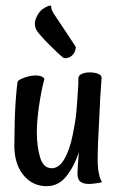

<svg xmlns="http://www.w3.org/2000/svg" viewBox="-20 -637 411 669"><path d="M30.3 -146.5 31.2 -209Q33.2 -291 41 -351.6Q43 -358.4 64 -366.2Q85 -374 104.5 -374Q127.9 -374 134.8 -362.3Q124 -322.3 116.2 -269.5Q108.4 -216.8 108.4 -176.8Q108.4 -127 119.6 -88.9Q130.9 -50.8 160.2 -50.8Q185.5 -50.8 204.1 -82.5Q222.7 -114.3 233.4 -167Q243.2 -214.8 246.1 -247.1Q249 -279.3 252.9 -343.8V-363.3Q252.9 -374 264.6 -379.4Q276.4 -384.8 293 -384.8Q310.5 -384.8 322.8 -379.4Q335 -374 334 -365.2L329.1 -293.9L326.2 -232.4Q320.3 -135.7 320.3 -77.1Q320.3 -64.5 322.3 -44.9Q324.2 -32.2 327.6 -20Q331.1 -7.8 335.9 -2.9Q332 -1 320.3 1L304.7 2.9Q299.8 3.9 289.1 3.9Q270.5 3.9 260.3 -3.9Q250 -11.7 250 -31.2Q250 -54.7 254.9 -106.4Q238.3 -56.6 210.9 -22.5Q183.6 11.7 142.6 11.7Q90.8 11.7 58.6 -30.8Q26.4 -73.2 30.3 -146.5ZM137.7 -611.3Q142.6 -613.3 147.9 -615.7Q153.3 -618.2 158.2 -617.2Q158.2 -606.4 162.6 -597.7Q167 -588.9 172.9 -581.1L184.6 -563.5Q192.4 -552.7 206.1 -531.2Q219.7 -509.8 244.1 -473.6Q244.1 -465.8 240.2 -456.1Q238.3 -452.1 235.4 -448.2Q226.6 -437.5 214.8 -435.1Q203.1 -432.6 198.2 -437.5Q195.3 -439.5 181.6 -452.1Q168 -464.8 151.9 -481Q135.7 -497.1 121.6 -513.2Q107.4 -529.3 104.5 -538.1Q97.7 -555.7 106 -574.7Q114.3 -593.8 127 -604.5Q132.8 -607.4 137.7 -611.3Z"/></svg>

Font: BKP Parklife Text
Style: Regular
Weight: 400
Designer: Font Diner, Inc.; LA MECHKY PLUS GmbH
Foundry: Font Diner, Inc.; LA MECHKY PLUS GmbH
Version: Version 1.007